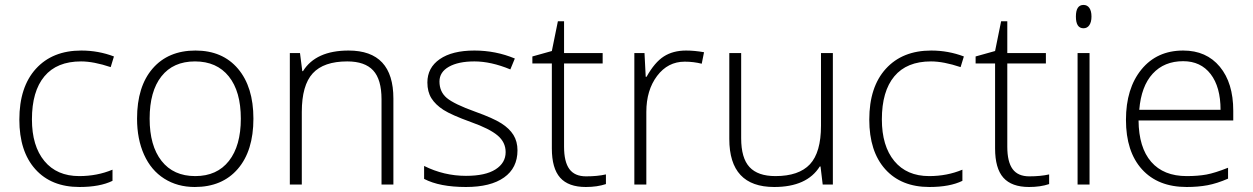

<svg xmlns="http://www.w3.org/2000/svg" viewBox="-20 -745 5056 775"><path d="M300.8 9.8Q187 9.8 122.6 -62Q58.1 -133.8 58.1 -262.2Q58.1 -394 125 -467.5Q191.9 -541 308.1 -541Q377 -541 439.9 -517.1L426.8 -474.1Q357.9 -497.1 307.1 -497.1Q209.5 -497.1 159.2 -436.8Q108.9 -376.5 108.9 -263.2Q108.9 -155.8 159.2 -95Q209.5 -34.2 299.8 -34.2Q372.1 -34.2 434.1 -60.1V-15.1Q383.3 9.8 300.8 9.8Z M1002.9 -266.1Q1002.9 -136.2 939.9 -63.2Q877 9.8 766.1 9.8Q696.3 9.8 643.1 -23.9Q589.8 -57.6 561.5 -120.6Q533.2 -183.6 533.2 -266.1Q533.2 -396 596.2 -468.5Q659.2 -541 769 -541Q878.4 -541 940.7 -467.5Q1002.9 -394 1002.9 -266.1ZM584 -266.1Q584 -156.7 632.1 -95.5Q680.2 -34.2 768.1 -34.2Q856 -34.2 904.1 -95.5Q952.1 -156.7 952.1 -266.1Q952.1 -376 903.6 -436.5Q855 -497.1 767.1 -497.1Q679.2 -497.1 631.6 -436.8Q584 -376.5 584 -266.1Z M1520 0V-344.2Q1520 -424.3 1486.3 -460.7Q1452.6 -497.1 1381.8 -497.1Q1286.6 -497.1 1242.4 -449Q1198.2 -400.9 1198.2 -293V0H1149.9V-530.8H1190.9L1200.2 -458H1203.1Q1254.9 -541 1387.2 -541Q1567.9 -541 1567.9 -347.2V0Z M2068.8 -138.2Q2068.8 -66.9 2014.6 -28.6Q1960.4 9.8 1860.8 9.8Q1754.4 9.8 1691.9 -22.9V-75.2Q1772 -35.2 1860.8 -35.2Q1939.5 -35.2 1980.2 -61.3Q2021 -87.4 2021 -130.9Q2021 -170.9 1988.5 -198.2Q1956.1 -225.6 1881.8 -252Q1802.2 -280.8 1770 -301.5Q1737.8 -322.3 1721.4 -348.4Q1705.1 -374.5 1705.1 -412.1Q1705.1 -471.7 1755.1 -506.3Q1805.2 -541 1895 -541Q1981 -541 2058.1 -508.8L2040 -464.8Q1961.9 -497.1 1895 -497.1Q1830.1 -497.1 1792 -475.6Q1753.9 -454.1 1753.9 -416Q1753.9 -374.5 1783.4 -349.6Q1813 -324.7 1898.9 -293.9Q1970.7 -268.1 2003.4 -247.3Q2036.1 -226.6 2052.5 -200.2Q2068.8 -173.8 2068.8 -138.2Z M2345.7 -33.2Q2391.6 -33.2 2425.8 -41V-2Q2390.6 9.8 2344.7 9.8Q2274.4 9.8 2241 -27.8Q2207.5 -65.4 2207.5 -146V-488.8H2128.9V-517.1L2207.5 -539.1L2231.9 -659.2H2256.8V-530.8H2412.6V-488.8H2256.8V-152.8Q2256.8 -91.8 2278.3 -62.5Q2299.8 -33.2 2345.7 -33.2Z M2749.5 -541Q2783.2 -541 2821.8 -534.2L2812.5 -487.8Q2779.3 -496.1 2743.7 -496.1Q2675.8 -496.1 2632.3 -438.5Q2588.9 -380.9 2588.9 -293V0H2540.5V-530.8H2581.5L2586.4 -435.1H2589.8Q2622.6 -493.7 2659.7 -517.3Q2696.8 -541 2749.5 -541Z M2971.7 -530.8V-187Q2971.7 -106.9 3005.4 -70.6Q3039.1 -34.2 3109.9 -34.2Q3204.6 -34.2 3249.3 -82Q3293.9 -129.9 3293.9 -237.8V-530.8H3341.8V0H3300.8L3292 -73.2H3289.1Q3237.3 9.8 3105 9.8Q2923.8 9.8 2923.8 -184.1V-530.8Z M3731.4 9.8Q3617.7 9.8 3553.2 -62Q3488.8 -133.8 3488.8 -262.2Q3488.8 -394 3555.7 -467.5Q3622.6 -541 3738.8 -541Q3807.6 -541 3870.6 -517.1L3857.4 -474.1Q3788.6 -497.1 3737.8 -497.1Q3640.1 -497.1 3589.8 -436.8Q3539.6 -376.5 3539.6 -263.2Q3539.6 -155.8 3589.8 -95Q3640.1 -34.2 3730.5 -34.2Q3802.7 -34.2 3864.7 -60.1V-15.1Q3814 9.8 3731.4 9.8Z M4134.8 -33.2Q4180.7 -33.2 4214.8 -41V-2Q4179.7 9.8 4133.8 9.8Q4063.5 9.8 4030 -27.8Q3996.6 -65.4 3996.6 -146V-488.8H3918V-517.1L3996.6 -539.1L4021 -659.2H4045.9V-530.8H4201.7V-488.8H4045.9V-152.8Q4045.9 -91.8 4067.4 -62.5Q4088.9 -33.2 4134.8 -33.2Z M4377.9 0H4329.6V-530.8H4377.9ZM4322.8 -678.2Q4322.8 -725.1 4353.5 -725.1Q4368.7 -725.1 4377.2 -712.9Q4385.7 -700.7 4385.7 -678.2Q4385.7 -656.2 4377.2 -643.6Q4368.7 -630.9 4353.5 -630.9Q4322.8 -630.9 4322.8 -678.2Z M4770 9.8Q4654.3 9.8 4589.6 -61.5Q4524.9 -132.8 4524.9 -261.2Q4524.9 -388.2 4587.4 -464.6Q4649.9 -541 4755.9 -541Q4849.6 -541 4903.8 -475.6Q4958 -410.2 4958 -297.9V-258.8H4575.7Q4576.7 -149.4 4626.7 -91.8Q4676.8 -34.2 4770 -34.2Q4815.4 -34.2 4849.9 -40.5Q4884.3 -46.9 4937 -67.9V-23.9Q4892.1 -4.4 4854 2.7Q4815.9 9.8 4770 9.8ZM4755.9 -498Q4679.2 -498 4632.8 -447.5Q4586.4 -397 4578.6 -301.8H4906.7Q4906.7 -394 4866.7 -446Q4826.7 -498 4755.9 -498Z"/></svg>

Font: JBL Sans
Style: Light
Weight: 300
Version: Version 1.10